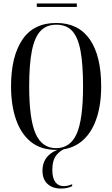

<svg xmlns="http://www.w3.org/2000/svg" viewBox="-20 -858 651 1112"><path d="M305 10Q217 10 159.5 -36Q102 -82 73 -165Q44 -248 44 -359Q44 -530 109 -627.5Q174 -725 306 -725Q434 -725 500 -630Q566 -535 566 -358Q566 -245 535.5 -162Q505 -79 446.5 -34.5Q388 10 305 10ZM305 0Q387 0 424 -83Q461 -166 461 -358Q461 -487 446 -565.5Q431 -644 397.5 -679.5Q364 -715 306 -715Q250 -715 215.5 -679.5Q181 -644 165 -565.5Q149 -487 149 -358Q149 -169 186 -84.5Q223 0 305 0ZM333 234Q285 234 255.5 207.5Q226 181 226 130Q226 33 340 0H365Q329 12 306 41.5Q283 71 283 126Q283 173 300.5 196.5Q318 220 349 220Q359 220 371.5 217.5Q384 215 398 209V220Q372 234 333 234ZM193 -818V-838H425V-818Z"/></svg>

Font: Noto Serif Display ExtraCondensed Medium
Style: Regular
Weight: 500
Width: 2
Designer: Monotype Design Team
Foundry: Monotype Imaging Inc.
Version: Version 2.009